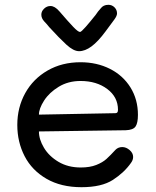

<svg xmlns="http://www.w3.org/2000/svg" viewBox="-20 -773 651 799"><path d="M52 -253Q52 -326 85 -385.5Q118 -445 178 -479.5Q238 -514 315 -514Q383 -514 437.5 -486.5Q492 -459 523 -409Q554 -359 554 -295Q554 -261 544 -246.5Q534 -232 503 -231L142 -226Q142 -193 163 -158Q184 -123 223.5 -99.5Q263 -76 316 -76Q354 -76 380.5 -86.5Q407 -97 423 -111.5Q439 -126 461 -150Q472 -161 489 -161Q505 -161 519.5 -148.5Q534 -136 534 -120Q534 -107 525 -95Q497 -55 450 -24.5Q403 6 319 6Q234 6 173.5 -29Q113 -64 82.5 -123Q52 -182 52 -253ZM460 -302Q466 -302 468.5 -305.5Q471 -309 471 -316Q471 -369 426.5 -402.5Q382 -436 315 -436Q264 -436 224.5 -412Q185 -388 163.5 -354.5Q142 -321 142 -296ZM467 -717Q467 -707 456 -692Q450 -684 419 -642Q388 -600 361 -580Q334 -560 309 -560Q286 -560 256.5 -587Q227 -614 185 -660Q173 -675 164 -684Q152 -697 152 -712Q152 -726 163.5 -737Q175 -748 190 -748Q208 -748 227 -726Q264 -683 284.5 -661.5Q305 -640 313 -640Q318 -640 336.5 -661Q355 -682 378 -711Q387 -725 399 -738Q410 -753 431 -753Q446 -753 456.5 -742.5Q467 -732 467 -717Z"/></svg>

Font: Mali Medium
Style: Regular
Weight: 500
Version: Version 1.000; ttfautohint (v1.6)